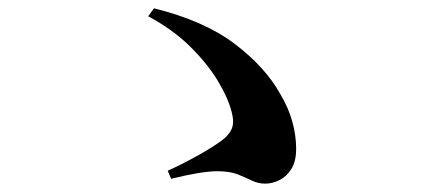

<svg xmlns="http://www.w3.org/2000/svg" viewBox="-20 -589 1040 464"><path d="M620.9 -145.2Q603.6 -145.2 588.4 -152.7Q573.3 -160.2 554.2 -167.7Q535 -175.2 504.8 -175.2Q486.6 -175.2 459 -170.7Q431.3 -166.2 393.6 -157L385.3 -176.4Q421.3 -192.6 457.2 -212.7Q493 -232.8 514.9 -248.7Q533.6 -262.3 540.1 -278Q546.6 -293.7 539.8 -318.6Q531 -352.8 506 -394.2Q481 -435.5 439.5 -476.5Q398 -517.5 338.1 -549.7L352.1 -568.9Q473.2 -539 547.2 -483Q621.2 -426.9 657.4 -361.7Q677.8 -327.2 686.7 -294.1Q695.7 -261.1 695.7 -229.1Q695.7 -199.1 684 -180.5Q672.3 -162 655.1 -153.6Q637.9 -145.2 620.9 -145.2Z"/></svg>

Font: Noto Serif HK ExtraLight
Style: Regular
Weight: 200
Designer: Ryoko NISHIZUKA 西塚涼子 (kana & ideographs); Frank Grießhammer (Latin, Greek & Cyrillic); Wenlong ZHANG 张文龙 (bopomofo); San
Foundry: Adobe
Version: Version 2.002-H1;hotconv 1.1.0;makeotfexe 2.6.0